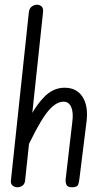

<svg xmlns="http://www.w3.org/2000/svg" viewBox="-20 -792 451 812"><path d="M53 0Q42 0 33.5 -7Q25 -14 26 -27L102 -740Q104 -757 114.5 -764.5Q125 -772 137 -772Q148 -772 156 -764.5Q164 -757 162 -740L86 -27Q84 -13 74.5 -6.5Q65 0 53 0ZM284 0Q265 0 260.5 -11.5Q256 -23 258 -37L286 -278Q291 -317 281 -339.5Q271 -362 249 -362Q212 -362 174 -310Q136 -258 80 -135L91 -268Q126 -339 165 -380Q204 -421 253 -421Q304 -421 329 -382.5Q354 -344 346 -278L316 -37Q315 -25 311 -12.5Q307 0 284 0Z"/></svg>

Font: Edu SA Beginner
Style: Regular
Weight: 400
Designer: Tina and Corey Anderson
Foundry: Google for Education
Version: Version 1.003